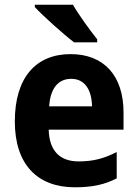

<svg xmlns="http://www.w3.org/2000/svg" viewBox="-20 -786 586 816"><path d="M290 -766H128V-756C162 -719 250 -640 295 -606H393V-619C365 -654 315 -722 290 -766ZM280 -556C134 -556 43 -458 43 -270C43 -86 140 10 298 10C374 10 426 -2 476 -28V-140C422 -112 375 -100 314 -100C232 -100 189 -148 187 -235H505V-308C505 -465 421 -556 280 -556ZM283 -451C341 -451 370 -403 371 -334H189C194 -413 229 -451 283 -451Z"/></svg>

Font: Noto Sans Thai Looped SemiCondensed
Style: Bold
Weight: 700
Width: 4
Designer: Sasikarn Vongin, Ben Mitchell
Foundry: The Fontpad Ltd
Version: Version 1.001